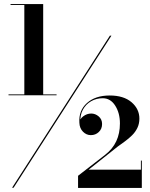

<svg xmlns="http://www.w3.org/2000/svg" viewBox="-20 -826 740 947"><path d="M39.5 100 522 -650H529.5L47 100ZM22 -356V-360.5H259V-356ZM365 101V41L498 -62Q535.5 -91 553.5 -129.5Q571.5 -168 571.5 -217Q571.5 -268.5 548.2 -305Q525 -341.5 486.5 -341.5Q455.5 -341.5 429.5 -326.8Q403.5 -312 388.8 -284.8Q374 -257.5 376.5 -220.5H372Q372 -238 390.2 -252Q408.5 -266 430 -266Q450 -266 466.8 -251.8Q483.5 -237.5 483.5 -214.5Q483.5 -190 467.2 -174.8Q451 -159.5 428 -159.5Q406 -159.5 389.2 -176.5Q372.5 -193.5 371.5 -220.5Q367.5 -281 409 -318Q450.5 -355 521 -355Q590 -355 628.8 -321.8Q667.5 -288.5 667.5 -241Q667.5 -215.5 657.5 -195Q647.5 -174.5 631.2 -158.5Q615 -142.5 596.2 -128.8Q577.5 -115 560.5 -103L417 11H675V-34H679.5V101ZM100 -357.5V-801.5H32V-806H193V-357.5Z"/></svg>

Font: Bodoni Moda 28pt
Style: Bold
Weight: 700
Designer: Owen Earl
Foundry: indestructible type
Version: Version 2.005